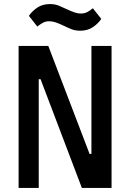

<svg xmlns="http://www.w3.org/2000/svg" viewBox="-20 -924 640 944"><path d="M382.5 0 179.5 -534.5H170.5V0H71.5V-698H217.5L420.5 -167H429.5V-698H528.5V0ZM374.5 -773Q349.5 -773 331 -780.5Q312.5 -788 295.5 -796.5Q272.5 -807.5 255.2 -813.5Q238 -819.5 222 -819.5Q205.5 -819.5 192.2 -812.8Q179 -806 163.5 -793.5L122 -846Q137.5 -869 163.2 -886.5Q189 -904 225.5 -904Q250.5 -904 269 -896.2Q287.5 -888.5 304.5 -880.5Q327.5 -869.5 344.8 -863.5Q362 -857.5 378 -857.5Q394.5 -857.5 407.8 -864Q421 -870.5 436.5 -883.5L478 -831Q462.5 -808 436.8 -790.5Q411 -773 374.5 -773Z"/></svg>

Font: Lilex Medium
Style: Regular
Weight: 500
Designer: Mike Abbink, Paul van der Laan, Pieter van Rosmalen, Mikhael Khrustik
Foundry: Mikhael Khrustik
Version: Version 1.100